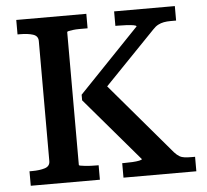

<svg xmlns="http://www.w3.org/2000/svg" viewBox="-51 -764 881 819"><g transform="rotate(-5 389.5 -355.0)"><path d="M48 0V-62H59Q92 -62 114 -69Q136 -76 136 -98V-612Q136 -634 114 -641Q92 -648 59 -648H48V-710H348V-648H339Q326 -648 312 -648Q298 -648 286 -646.5Q274 -645 267 -643.5Q260 -642 260 -639V-71Q260 -68 267 -67Q274 -66 285 -64.5Q296 -63 309.5 -62.5Q323 -62 335 -62H344V0ZM445 0V-62H454Q472 -62 489.5 -63Q507 -64 518.5 -66.5Q530 -69 530 -72L298 -344V-368L557 -638Q556 -642 544 -644Q532 -646 514 -647Q496 -648 477 -648H467V-710H727V-648H704Q687 -648 674 -645.5Q661 -643 649.5 -637Q638 -631 627 -619L372 -355L390 -417L669 -89Q680 -77 690 -71Q700 -65 713 -63.5Q726 -62 743 -62H757V0Z"/></g></svg>

Font: Roboto Serif 20pt Medium
Style: Regular
Weight: 500
Version: Version 1.008